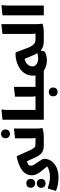

<svg xmlns="http://www.w3.org/2000/svg" viewBox="1146 -1976 1071 3448"><g transform="rotate(-90 1681.0 -251.5)"><path d="M795 0Q735 0 696 -16.5Q657 -33 629.5 -67Q602 -101 578 -154L510 -302Q477 -294 453.5 -279Q430 -264 430 -233Q430 -206 448.5 -174Q467 -142 491.5 -109Q516 -76 534.5 -45Q553 -14 553 12Q553 82 511 139Q469 196 395 230Q321 264 224 264Q148 264 92.5 252.5Q37 241 7 229.5Q-23 218 -23 218L20 72H31Q44 76 72.5 85Q101 94 143 102Q185 110 239 110Q296 110 341 95.5Q386 81 418 61Q379 13 342 -31.5Q305 -76 281.5 -121Q258 -166 258 -214Q258 -278 287 -323.5Q316 -369 364.5 -401Q413 -433 471.5 -453.5Q530 -474 589 -486L605 -478L691 -284Q713 -234 730 -204Q747 -174 766.5 -161.5Q786 -149 815 -149V-20ZM113 -156Q80 -156 57 -176.5Q34 -197 34 -235Q34 -273 57 -293.5Q80 -314 113 -314Q147 -314 170 -293.5Q193 -273 193 -235Q193 -197 170 -176.5Q147 -156 113 -156ZM113 32Q79 32 56 11.5Q33 -9 33 -47Q33 -84 56 -105Q79 -126 113 -126Q146 -126 169 -105Q192 -84 192 -47Q192 -9 169 11.5Q146 32 113 32Z M795 0V-129L815 -149H929Q924 -165 922.5 -187Q921 -209 921 -236V-517L1086 -535H1097V-186Q1097 -166 1097 -136.5Q1097 -107 1099 -78.5Q1101 -50 1105 -32V-24Q1075 -12 1032 -6Q989 0 926 0ZM1002 -608Q969 -608 946 -629Q923 -650 923 -688Q923 -725 946 -746Q969 -767 1002 -767Q1035 -767 1058 -746Q1081 -725 1081 -688Q1081 -650 1058 -629Q1035 -608 1002 -608Z M1255 -742 1436 -760 1439 -752Q1435 -734 1433.5 -707Q1432 -680 1431.5 -652Q1431 -624 1431 -604V-149H1561V-20L1541 0H1255Z M1561 -149H1677Q1673 -164 1671 -185.5Q1669 -207 1669 -233V-517L1834 -535H1845V-149H1974V-20L1954 0H1541V-129ZM1676 169Q1676 131 1698.5 110.5Q1721 90 1755 90Q1788 90 1811 110.5Q1834 131 1834 169Q1834 207 1811 227.5Q1788 248 1755 248Q1721 248 1698.5 227.5Q1676 207 1676 169Z M2670 0Q2612 0 2571.5 -13.5Q2531 -27 2500 -56L2478 20Q2395 56 2321 56Q2279 56 2229.5 43.5Q2180 31 2138 0H1954V-129L1974 -149H2050Q2047 -170 2047 -192Q2047 -271 2081.5 -330.5Q2116 -390 2174 -429.5Q2232 -469 2303.5 -489Q2375 -509 2448 -509L2467 -498L2550 -279Q2600 -149 2690 -149V-20ZM2213 -207Q2213 -172 2233 -148.5Q2253 -125 2284.5 -113Q2316 -101 2352 -101Q2379 -101 2404.5 -105Q2430 -109 2452 -116Q2443 -131 2433.5 -149Q2424 -167 2415 -187L2348 -345Q2286 -331 2249.5 -292Q2213 -253 2213 -207Z M2670 0V-129L2690 -149H2803Q2799 -164 2797.5 -185.5Q2796 -207 2796 -233V-743L2961 -761H2972V-186Q2972 -166 2972 -136.5Q2972 -107 2974 -78.5Q2976 -50 2980 -32V-24Q2950 -12 2907 -6Q2864 0 2801 0Z M3130 -742 3311 -760 3314 -752Q3310 -734 3308.5 -707Q3307 -680 3306.5 -652Q3306 -624 3306 -604V0H3130Z"/></g></svg>

Font: Kufam
Style: Bold Italic
Weight: 700
Italic angle: -11°
Designer: Artur Schmal
Foundry: Original Type
Version: Version 1.301; ttfautohint (v1.8.3)